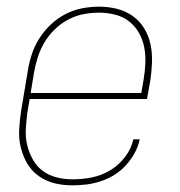

<svg xmlns="http://www.w3.org/2000/svg" viewBox="-20 -548 540 576"><path d="M196 8Q168 8 142.5 1.5Q117 -5 96 -20Q75 -35 62 -57Q49 -79 42.5 -105Q36 -131 37.5 -158.5Q39 -186 43 -213L63 -333Q67 -359 75 -384Q83 -409 97.5 -432Q112 -455 132 -474Q152 -493 176 -505.5Q200 -518 226 -523Q252 -528 277 -528Q305 -528 331 -521.5Q357 -515 378 -500Q399 -485 412.5 -463Q426 -441 431.5 -415Q437 -389 436 -361.5Q435 -334 431 -307L421 -251H69L62 -210Q59 -186 57.5 -161Q56 -136 61.5 -113Q67 -90 78.5 -69.5Q90 -49 108 -35.5Q126 -22 149.5 -16Q173 -10 197 -10Q226 -10 254.5 -15.5Q283 -21 309.5 -36.5Q336 -52 355 -77Q374 -102 380 -130H399Q395 -109 384 -89Q373 -69 357.5 -52Q342 -35 322.5 -23Q303 -11 281.5 -4Q260 3 238.5 5.5Q217 8 196 8ZM72 -269H404L411 -310Q415 -334 416 -359Q417 -384 412.5 -407Q408 -430 396.5 -450Q385 -470 367 -484Q349 -498 325.5 -504Q302 -510 277 -510Q254 -510 230.5 -505.5Q207 -501 185 -489.5Q163 -478 144.5 -460Q126 -442 113.5 -421Q101 -400 93.5 -376.5Q86 -353 82 -330Z"/></svg>

Font: Iosevka Thin Oblique
Style: Regular
Weight: 100
Italic angle: -9°
Monospace: yes
Designer: Belleve Invis
Foundry: Belleve Invis
Version: Version 32.5.0; ttfautohint (v1.8.4)